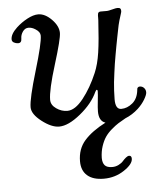

<svg xmlns="http://www.w3.org/2000/svg" viewBox="-48 -463 599 722"><g transform="rotate(-5 251.0 -102.5)"><path d="M165 5.9Q136.2 5.9 100.1 -22Q64 -49.8 64 -75.7Q64 -107.9 94.7 -210.2Q125.5 -312.5 125.5 -340.8Q125.5 -355 108.4 -365.7Q95.2 -374.5 82 -374.5Q68.8 -374.5 60.3 -362.3Q51.8 -350.1 51.8 -336.4Q51.8 -319.8 38.6 -319.8Q30.3 -319.8 22.7 -324Q15.1 -328.1 15.1 -336.4Q15.1 -356.4 39.6 -379.4Q58.6 -397 81.5 -409.2Q104.5 -421.4 122.6 -421.4Q148.9 -421.4 174.3 -395Q198.2 -370.1 198.2 -344.7Q198.2 -322.3 168.9 -228Q139.6 -133.8 139.6 -97.2Q139.6 -77.6 159.2 -64Q178.7 -50.3 200.7 -50.3Q230 -50.3 261 -89.4Q292 -128.4 315.4 -183.6Q328.6 -214.4 335.2 -259Q341.8 -303.7 346.2 -379.9Q346.7 -384.3 346.4 -388.4Q346.2 -392.6 346.4 -397Q346.7 -401.4 347.4 -404.5Q348.1 -407.7 350.8 -409.7Q353.5 -411.6 357.9 -411.6Q359.4 -411.6 364.5 -411.6Q369.6 -411.6 374.3 -411.6Q378.9 -411.6 382.3 -411.6Q386.7 -411.6 401.6 -415.5Q416.5 -419.4 421.4 -419.4Q429.2 -419.4 432.1 -416.5Q435.1 -413.6 435.1 -406.7Q435.1 -403.3 432.4 -395.3Q429.7 -387.2 425 -371.3Q420.4 -355.5 417 -336.4Q416 -332 411.4 -308.3Q406.7 -284.7 405.3 -276.4Q403.8 -268.1 399.7 -245.4Q395.5 -222.7 393.8 -210.7Q392.1 -198.7 389.2 -178Q386.2 -157.2 384.8 -142.8Q383.3 -128.4 382.3 -110.6Q381.3 -92.8 381.3 -77.6Q381.3 -40 403.3 -40Q425.8 -40 445.8 -56.6Q465.8 -73.2 469.2 -105.5Q469.7 -109.4 470 -111.1Q470.2 -112.8 472.7 -115.2Q475.1 -117.7 479.5 -117.7Q489.3 -117.7 495.6 -110.8Q502 -104 502 -94.2Q502 -85 491.9 -67.9Q481.9 -50.8 464.8 -34.7Q442.4 -14.2 415.5 -3.4Q399.4 5.4 388.2 12.5Q377 19.5 361.8 32.5Q346.7 45.4 337.4 59.1Q328.1 72.8 321.3 93Q314.5 113.3 314 137.2Q314 155.8 322.3 165.3Q330.6 174.8 350.6 174.8Q363.3 174.8 374.5 169.2Q385.7 163.6 391.8 156.5Q397.9 149.4 404.8 143.8Q411.6 138.2 417 138.2Q426.3 138.2 426.3 149.9Q426.3 170.4 392.1 193.1Q357.9 215.8 315.4 215.8Q274.9 215.8 253.2 197Q231.4 178.2 231.4 143.1Q231.4 96.2 259.3 64.7Q287.1 33.2 339.4 6.3Q314.9 -1.5 314.9 -38.1Q314.9 -51.3 317.9 -77.9Q320.8 -104.5 320.8 -113.8Q320.8 -119.6 316.9 -119.6Q315.4 -119.6 311.5 -112.3Q292 -69.3 245.8 -31.7Q199.7 5.9 165 5.9Z"/></g></svg>

Font: Cooper*
Style: Italic
Weight: 400
Italic angle: -7°
Designer: Owen Earl
Foundry: indestructible type*
Version: Version 0.001